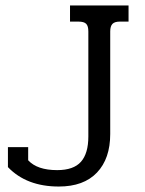

<svg xmlns="http://www.w3.org/2000/svg" viewBox="-20 -667 529 702"><path d="M9 -56V-129H83V-81Q116 -45 189 -45Q249 -45 276 -75.5Q303 -106 303 -168V-552Q303 -572 295 -580Q287 -588 267 -588H236V-647H450V-588H418Q399 -588 391 -579.5Q383 -571 383 -552V-177Q383 -87 334.5 -36Q286 15 195 15Q77 15 9 -56Z"/></svg>

Font: Pridi Light
Style: Regular
Weight: 300
Designer: Katatrad Team
Foundry: CadsonDemak
Version: Version 1.003